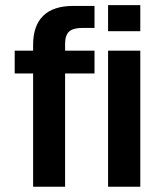

<svg xmlns="http://www.w3.org/2000/svg" viewBox="-20 -713 614 733"><path d="M228.5 -545.9V-519.5H340.8V-432.6H228.5V0H106.4V-432.6H36.1V-519.5H106.4V-541Q106.4 -615.2 145 -652.8Q183.6 -690.4 259.8 -690.4H340.8V-606.4H294.9Q258.8 -606.4 243.7 -592.3Q228.5 -578.1 228.5 -545.9ZM392.6 -519.5H515.6V0H392.6ZM392.6 -693.4H515.6V-593.8H392.6Z"/></svg>

Font: Dinish Expanded
Style: Bold
Weight: 700
Width: 7
Designer: Charles Nix
Foundry: Playbeing
Version: Version 2.005; ttfautohint (v1.8.3)